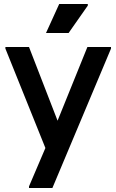

<svg xmlns="http://www.w3.org/2000/svg" viewBox="-20 -740 582 960"><path d="M125 200V192L207 0L249 -90L417 -505H535V-497L242 200ZM207 0 7 -497V-505H125L301 -51V0ZM210 -575 276 -720H419V-712L323 -575Z"/></svg>

Font: Fustat
Style: Bold
Weight: 700
Designer: Mohamed Gaber, Khaled Hosny, Laura Garcia Mut
Foundry: Kief Type Foundry, Alif Type Foundry, Hard Type Foundry
Version: Version 1.007